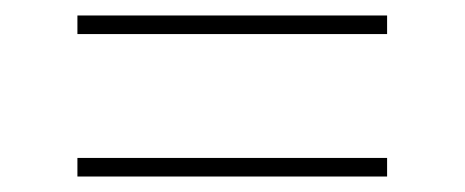

<svg xmlns="http://www.w3.org/2000/svg" viewBox="-20 -427 600 248"><path d="M80 -407V-383H480V-407ZM80 -223V-199H480V-223Z"/></svg>

Font: Noto Sans Syriac Eastern Thin
Style: Regular
Weight: 100
Designer: Patrick Giasson and the Monotype Design Team
Foundry: Monotype Imaging Inc.
Version: Version 3.001